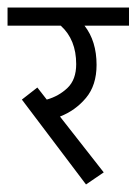

<svg xmlns="http://www.w3.org/2000/svg" viewBox="-44 -476 362 509"><path d="M180 -408Q212 -367 212 -304Q212 -250 184 -216.5Q156 -183 115 -167L231 -19L184 13L14 -212L55 -244L80 -212Q112 -221 135 -243Q158 -265 158 -306Q158 -371 117 -408H-24V-456H298V-408Z"/></svg>

Font: Cambay Devanagari
Style: Regular
Weight: 400
Designer: Pooja Saxena
Foundry: Pooja Saxena
Version: Version 1.180;PS 001.180;hotconv 1.0.70;makeotf.lib2.5.58329